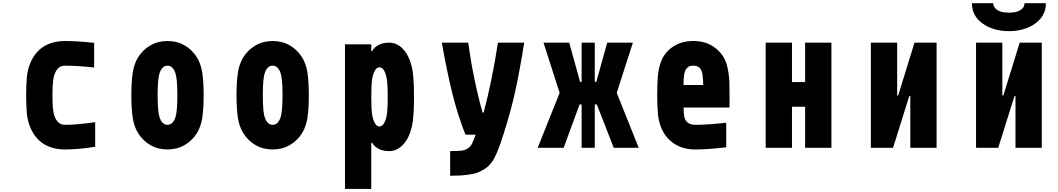

<svg xmlns="http://www.w3.org/2000/svg" viewBox="-20 -937 6707 1217"><path d="M173.8 -541Q233.1 -677.1 394.5 -677.1Q468.1 -677.1 576.8 -665.4V-509.1Q466.8 -520.8 394.5 -520.8Q366.5 -520.8 350.3 -505.9Q334 -490.9 323.6 -460.3Q312.5 -426.4 312.5 -333.3Q312.5 -240.2 323.6 -206.4Q334 -175.8 350.3 -160.8Q366.5 -145.8 394.5 -145.8Q470.7 -145.8 583.3 -162.8V-6.5Q471.4 10.4 394.5 10.4Q233.1 10.4 173.8 -125.7Q155.6 -166.7 150.7 -213.5Q145.8 -260.4 145.8 -333.3Q145.8 -406.2 150.7 -453.1Q155.6 -500 173.8 -541Z M1228.5 -572.9Q1253.9 -531.2 1262.4 -474.3Q1270.8 -417.3 1270.8 -333.3Q1270.8 -249.3 1262.4 -192.4Q1253.9 -135.4 1228.5 -93.8Q1197.9 -44.9 1150.1 -17.3Q1102.2 10.4 1041.7 10.4Q981.1 10.4 933.3 -17.3Q885.4 -44.9 854.8 -93.8Q829.4 -135.4 821 -192.4Q812.5 -249.3 812.5 -333.3Q812.5 -417.3 821 -474.3Q829.4 -531.2 854.8 -572.9Q885.4 -621.7 933.3 -649.4Q981.1 -677.1 1041.7 -677.1Q1102.2 -677.1 1150.1 -649.4Q1197.9 -621.7 1228.5 -572.9ZM992.2 -475.9Q979.2 -440.1 979.2 -333.3Q979.2 -226.6 992.2 -190.8Q1008.5 -145.8 1041.7 -145.8Q1074.9 -145.8 1091.1 -190.8Q1104.2 -226.6 1104.2 -333.3Q1104.2 -440.1 1091.1 -475.9Q1074.9 -520.8 1041.7 -520.8Q1008.5 -520.8 992.2 -475.9Z M1895.2 -572.9Q1920.6 -531.2 1929 -474.3Q1937.5 -417.3 1937.5 -333.3Q1937.5 -249.3 1929 -192.4Q1920.6 -135.4 1895.2 -93.8Q1864.6 -44.9 1816.7 -17.3Q1768.9 10.4 1708.3 10.4Q1647.8 10.4 1599.9 -17.3Q1552.1 -44.9 1521.5 -93.8Q1496.1 -135.4 1487.6 -192.4Q1479.2 -249.3 1479.2 -333.3Q1479.2 -417.3 1487.6 -474.3Q1496.1 -531.2 1521.5 -572.9Q1552.1 -621.7 1599.9 -649.4Q1647.8 -677.1 1708.3 -677.1Q1768.9 -677.1 1816.7 -649.4Q1864.6 -621.7 1895.2 -572.9ZM1658.9 -475.9Q1645.8 -440.1 1645.8 -333.3Q1645.8 -226.6 1658.9 -190.8Q1675.1 -145.8 1708.3 -145.8Q1741.5 -145.8 1757.8 -190.8Q1770.8 -226.6 1770.8 -333.3Q1770.8 -440.1 1757.8 -475.9Q1741.5 -520.8 1708.3 -520.8Q1675.1 -520.8 1658.9 -475.9Z M2447.3 20.8Q2371.7 20.8 2338.5 -31.9H2333.3V260.4H2166.7V-656.2H2333.3V-613.9H2338.5Q2371.7 -666.7 2447.3 -666.7Q2496.7 -666.7 2534.8 -626Q2572.9 -585.3 2590.5 -512.4Q2604.2 -453.8 2604.2 -322.9Q2604.2 -192.1 2590.5 -133.5Q2572.9 -60.5 2534.8 -19.9Q2496.7 20.8 2447.3 20.8ZM2431 -205.1Q2437.5 -240.2 2437.5 -322.9Q2437.5 -405.6 2431 -440.8Q2425.8 -470.7 2414.1 -490.6Q2402.3 -510.4 2385.4 -510.4Q2368.5 -510.4 2356.8 -490.6Q2345.1 -470.7 2339.8 -440.8Q2333.3 -405.6 2333.3 -322.9Q2333.3 -240.2 2339.8 -205.1Q2345.1 -175.1 2356.8 -155.3Q2368.5 -135.4 2385.4 -135.4Q2402.3 -135.4 2414.1 -155.3Q2425.8 -175.1 2431 -205.1Z M3045.6 -223.3Q3100.3 -430.3 3136.1 -666.7H3302.7Q3274.7 -491.5 3247.4 -365.2Q3220.1 -238.9 3170.6 -83.3Q3156.9 -40.4 3147.8 -15.3Q3138.7 9.8 3124.3 42.3Q3110 74.9 3092.8 96.7Q3075.5 118.5 3054.7 132.2Q3029.3 147.8 3010.1 155.9Q2990.9 164.1 2946.3 170.6Q2901.7 177.1 2833.3 177.1V20.8Q2880.9 20.8 2905.3 17.9Q2929.7 15 2946.6 2.9Q2963.5 -9.1 2971.4 -25.1Q2979.2 -41 2992.2 -75.5Q2994.1 -80.7 2994.8 -83.3H2930.3Q2880.2 -210.3 2846 -349.6Q2811.8 -488.9 2780.6 -666.7H2947.9Q2980.5 -429 3039.1 -223.3Z M3666.7 0V-274.7H3653.6L3552.7 0H3388L3527.3 -348.3L3425.1 -666.7H3587.9L3656.9 -418H3666.7V-666.7H3750V-418H3759.8L3828.8 -666.7H3991.5L3889.3 -348.3L4028.6 0H3870.4L3763 -274.7H3750V0Z M4375 -677.1Q4450.5 -677.1 4503.9 -640.3Q4557.3 -603.5 4580.1 -546.2Q4591.1 -518.2 4596.7 -480.5Q4602.2 -442.7 4603.2 -413.7Q4604.2 -384.8 4604.2 -333.3V-255.2H4313.2Q4313.2 -201.8 4322.9 -180.3Q4339.8 -145.8 4388 -145.8Q4459 -145.8 4583.3 -158.9V-3.3Q4464.8 10.4 4388 10.4Q4307.3 10.4 4252 -27.3Q4196.6 -65.1 4171.9 -125.7Q4154.9 -166.7 4150.4 -213.5Q4145.8 -260.4 4145.8 -333.3Q4145.8 -408.2 4150.1 -456.7Q4154.3 -505.2 4169.9 -546.2Q4191.4 -604.2 4245.1 -640.6Q4298.8 -677.1 4375 -677.1ZM4375 -520.8Q4363.9 -520.8 4354.8 -518.6Q4345.7 -516.3 4339.5 -510.1Q4333.3 -503.9 4328.8 -499Q4324.2 -494.1 4321.3 -482.7Q4318.4 -471.4 4316.7 -464.8Q4315.1 -458.3 4314.1 -443Q4313.2 -427.7 4313.2 -421.5Q4313.2 -415.4 4312.5 -398.4H4437.5Q4436.2 -465.5 4427.1 -487Q4414.1 -520.8 4375 -520.8Z M4833.3 -666.7H5000V-416.7H5083.3V-666.7H5250V0H5083.3V-260.4H5000V0H4833.3Z M5750 0V-328.1H5743.5L5640.6 0H5500V-666.7H5666.7V-332H5673.2L5776.7 -666.7H5916.7V0Z M6474 -916.7H6609.4Q6609.4 -836.6 6542 -788.1Q6474.6 -739.6 6375 -739.6Q6275.4 -739.6 6208 -788.1Q6140.6 -836.6 6140.6 -916.7H6276Q6276 -890 6301.4 -873.4Q6326.8 -856.8 6375 -856.8Q6423.2 -856.8 6448.6 -873.4Q6474 -890 6474 -916.7ZM6416.7 0V-328.1H6410.2L6307.3 0H6166.7V-666.7H6333.3V-332H6339.8L6443.4 -666.7H6583.3V0Z"/></svg>

Font: Monoid
Style: Bold
Weight: 700
Width: 4
Designer: Andreas Larsen (@larsenwork)
Version: Version 0.61